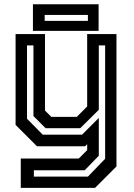

<svg xmlns="http://www.w3.org/2000/svg" viewBox="-20 -704 643 924"><path d="M158 0 55 -103V-540H196.5V-172L227 -141.5H349.5L399.5 -191.5V-540H540.5V97L437.5 200H80V59H359L399.5 18.5V-10L389.5 0ZM143 146H403L486 60V-485.5H455.5V-175.5L366 -87H199.5L141 -145.5V-485.5H110V-132.5L185.5 -56H375L455.5 -136.5V45.5L387.5 115.5H143ZM138.5 -555.5V-683.5H454.5V-555.5ZM195 -603.5H403V-632H195Z"/></svg>

Font: Tourney Thin SemiBold
Style: Regular
Weight: 600
Version: Version 1.015